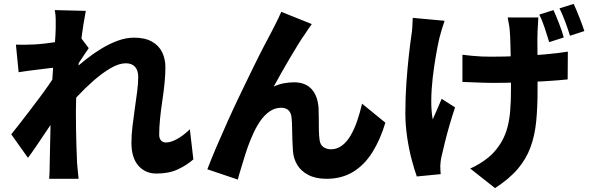

<svg xmlns="http://www.w3.org/2000/svg" viewBox="-20 -867 3040 989"><path d="M976 -46Q942 -16 896 5.5Q850 27 786 27Q728 27 692.5 -14Q657 -55 657 -131Q657 -172 662.5 -217Q668 -262 674.5 -308Q681 -354 686.5 -395.5Q692 -437 692 -471Q692 -505 675.5 -523Q659 -541 628 -541Q593 -541 550 -516Q507 -491 462.5 -452Q418 -413 377.5 -369.5Q337 -326 309 -289L307 -458Q326 -477 355.5 -504Q385 -531 422 -560.5Q459 -590 501.5 -616Q544 -642 587 -657.5Q630 -673 670 -673Q726 -673 762 -653Q798 -633 815 -598.5Q832 -564 832 -521Q832 -483 827.5 -438Q823 -393 816 -347Q809 -301 804.5 -256.5Q800 -212 800 -173Q800 -155 809 -144Q818 -133 835 -133Q860 -133 892.5 -151Q925 -169 958 -201ZM279 -521Q261 -519 236 -516Q211 -513 183 -509.5Q155 -506 127 -502.5Q99 -499 76 -495L62 -637Q84 -636 105 -636.5Q126 -637 155 -638Q180 -639 213.5 -643Q247 -647 282.5 -652.5Q318 -658 348 -664Q378 -670 394 -676L437 -619Q429 -608 417 -589.5Q405 -571 392.5 -552.5Q380 -534 371 -521L305 -318Q289 -295 265.5 -260.5Q242 -226 216.5 -188Q191 -150 167 -114.5Q143 -79 124 -54L38 -175Q57 -199 81 -229.5Q105 -260 131.5 -295Q158 -330 184 -364.5Q210 -399 232 -431Q254 -463 270 -487L272 -506ZM267 -722Q267 -744 267 -767.5Q267 -791 262 -815L422 -811Q417 -786 410 -742.5Q403 -699 396.5 -643.5Q390 -588 384 -527.5Q378 -467 374.5 -406.5Q371 -346 371 -292Q371 -253 371.5 -209.5Q372 -166 373.5 -120Q375 -74 377 -27Q378 -14 380.5 11Q383 36 385 54H233Q235 35 235.5 11.5Q236 -12 236 -24Q237 -73 238 -116Q239 -159 240 -208Q241 -257 242 -322Q243 -345 245 -380Q247 -415 249.5 -456.5Q252 -498 255 -540Q258 -582 261 -619.5Q264 -657 265.5 -684.5Q267 -712 267 -722Z M1586 -743Q1578 -733 1570 -720.5Q1562 -708 1554 -696Q1535 -670 1514 -635.5Q1493 -601 1471 -564Q1449 -527 1428.5 -490.5Q1408 -454 1390 -421Q1415 -433 1442 -438Q1469 -443 1495 -443Q1553 -443 1585 -408Q1617 -373 1621 -309Q1622 -289 1622 -259Q1622 -229 1622.5 -198.5Q1623 -168 1626 -148Q1629 -121 1646 -109.5Q1663 -98 1685 -98Q1715 -98 1740 -116Q1765 -134 1784.5 -166.5Q1804 -199 1819 -242Q1834 -285 1845 -333L1965 -235Q1939 -148 1898 -82.5Q1857 -17 1798.5 18.5Q1740 54 1662 54Q1606 54 1568 34Q1530 14 1511 -18Q1492 -50 1489 -88Q1487 -115 1486 -148Q1485 -181 1484.5 -211.5Q1484 -242 1482 -260Q1480 -285 1466.5 -298.5Q1453 -312 1428 -312Q1396 -312 1368 -292.5Q1340 -273 1317.5 -239Q1295 -205 1278 -164Q1268 -142 1257.5 -113Q1247 -84 1237.5 -52Q1228 -20 1219 8.5Q1210 37 1205 58L1048 5Q1067 -45 1094.5 -109.5Q1122 -174 1154 -245Q1186 -316 1219.5 -385.5Q1253 -455 1283.5 -517.5Q1314 -580 1338.5 -627Q1363 -674 1376 -698Q1386 -718 1400 -745Q1414 -772 1429 -806Z M2753 -777Q2752 -759 2751 -741Q2750 -723 2749 -706Q2748 -692 2748 -662.5Q2748 -633 2748.5 -596Q2749 -559 2749 -521.5Q2749 -484 2749 -452.5Q2749 -421 2749 -403Q2749 -314 2742 -242Q2735 -170 2713 -109.5Q2691 -49 2647.5 2.5Q2604 54 2530 102L2402 1Q2433 -12 2468 -35.5Q2503 -59 2525 -84Q2550 -112 2567 -143Q2584 -174 2594 -211.5Q2604 -249 2608 -296Q2612 -343 2612 -404Q2612 -433 2612 -475Q2612 -517 2611 -562Q2610 -607 2609 -645Q2608 -683 2606 -706Q2605 -725 2601 -745Q2597 -765 2595 -777ZM2362 -585Q2387 -582 2411.5 -579.5Q2436 -577 2460.5 -576Q2485 -575 2511 -575Q2576 -575 2649 -578Q2722 -581 2789 -587Q2856 -593 2905 -601L2904 -458Q2857 -453 2792 -449Q2727 -445 2655 -442.5Q2583 -440 2514 -440Q2494 -440 2468 -441Q2442 -442 2415 -443Q2388 -444 2362 -445ZM2270 -760Q2263 -740 2255.5 -715Q2248 -690 2244 -674Q2235 -636 2225.5 -581.5Q2216 -527 2209 -467Q2202 -407 2201.5 -350.5Q2201 -294 2209 -252Q2219 -273 2231.5 -303Q2244 -333 2255 -358L2324 -314Q2309 -269 2295.5 -222.5Q2282 -176 2272 -135Q2262 -94 2255 -64Q2252 -52 2250 -37Q2248 -22 2248 -14Q2248 -6 2248.5 6.5Q2249 19 2250 30L2127 42Q2116 12 2101.5 -41.5Q2087 -95 2077.5 -159Q2068 -223 2068 -284Q2068 -367 2073.5 -443Q2079 -519 2086 -581.5Q2093 -644 2099 -684Q2103 -706 2104 -730.5Q2105 -755 2106 -775ZM2831 -815Q2845 -784 2860.5 -744Q2876 -704 2884 -674L2809 -650Q2799 -683 2786 -722.5Q2773 -762 2758 -792ZM2935 -847Q2949 -817 2965 -776Q2981 -735 2990 -707L2916 -683Q2906 -716 2891.5 -755Q2877 -794 2862 -824Z"/></svg>

Font: Noto Sans KR ExtraBold
Style: Regular
Weight: 800
Designer: Ryoko NISHIZUKA  (kana, bopomofo & ideographs); Paul D. Hunt (Latin, Greek & Cyrillic); Sandoll Communications , Soo-you
Foundry: Adobe
Version: Version 2.004-H2;hotconv 1.0.118;makeotfexe 2.5.65603